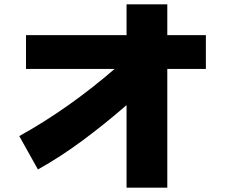

<svg xmlns="http://www.w3.org/2000/svg" viewBox="-20 -826 1040 886"><path d="M155 -44 69 -198Q296 -324 509 -508H100V-664H564V-806H752V-664H930V-508H752V40H564V-341Q464 -254 361.5 -178Q259 -102 155 -44Z"/></svg>

Font: Murecho Black
Style: Regular
Weight: 900
Designer: Neil Summerour
Foundry: Positype
Version: Version 1.010; ttfautohint (v1.8.3)